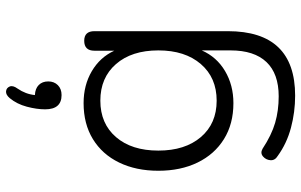

<svg xmlns="http://www.w3.org/2000/svg" viewBox="-196 -588 972 619"><g transform="rotate(-90 289.5 -278.0)"><path d="M275 -65Q349 -65 393 -116Q437 -167 437 -253Q437 -339 393 -389.5Q349 -440 275 -440Q201 -440 157.5 -389.5Q114 -339 114 -253Q114 -167 157.5 -116Q201 -65 275 -65ZM291 188Q238 188 187.5 174.5Q137 161 97 132Q82 123 83 108.5Q84 94 95 84.5Q106 75 120 83Q164 112 203.5 123.5Q243 135 289 135Q362 135 399.5 95.5Q437 56 437 -20V-113Q416 -65 370.5 -38Q325 -11 267 -11Q200 -11 151 -41.5Q102 -72 75.5 -126.5Q49 -181 49 -253Q49 -325 75.5 -379.5Q102 -434 151 -464Q200 -494 267 -494Q325 -494 370 -467.5Q415 -441 436 -395V-459Q436 -492 468 -492Q499 -492 499 -459V-29Q499 188 291 188ZM293 -565Q247 -565 247 -618Q247 -645 255.5 -677Q264 -709 283 -732Q294 -745 305 -744Q316 -743 320.5 -732.5Q325 -722 314 -707Q296 -681 293 -651Q314 -650 325.5 -638.5Q337 -627 337 -608Q337 -589 325 -577Q313 -565 293 -565Z"/></g></svg>

Font: Chiron GoRound TC L
Style: Regular
Weight: 300
Designer: Ryoko NISHIZUKA 西塚涼子 (kana, bopomofo & ideographs); Paul D. Hunt (Latin, Greek & Cyrillic); Sandoll Communications 산돌커뮤니
Foundry: Adobe
Version: Version 1.000;hotconv 1.1.1;makeotfexe 2.6.0